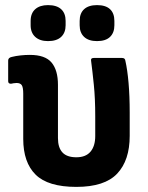

<svg xmlns="http://www.w3.org/2000/svg" viewBox="-20 -721 578 752"><path d="M279 11Q168 11 119.5 -37Q71 -85 71 -177V-354Q71 -378 65.5 -387Q60 -396 45 -396Q39 -396 33.5 -395Q28 -394 23 -393Q12 -393 12 -403V-484Q12 -495 26 -498Q42 -502 60.5 -504Q79 -506 97 -506Q157 -506 182 -476Q207 -446 207 -389V-180Q207 -143 224.5 -124Q242 -105 279 -105Q316 -105 334.5 -127Q353 -149 353 -188V-266Q353 -335 347.5 -389Q342 -443 337 -481Q334 -494 347 -494H458Q470 -494 471 -483Q479 -448 483.5 -396.5Q488 -345 488 -280V-189Q488 -93 439 -41Q390 11 279 11ZM168 -560Q136 -560 118 -576.5Q100 -593 100 -622V-639Q100 -669 118 -685Q136 -701 168 -701Q202 -701 219.5 -685Q237 -669 237 -639V-622Q237 -593 219.5 -576.5Q202 -560 168 -560ZM360 -560Q327 -560 309.5 -576.5Q292 -593 292 -622V-639Q292 -669 309.5 -685Q327 -701 360 -701Q394 -701 411 -685Q428 -669 428 -639V-622Q428 -593 411 -576.5Q394 -560 360 -560Z"/></svg>

Font: Sofia Sans Semi Condensed ExtraBold
Style: Regular
Weight: 800
Designer: Botio Nikoltchev, Ani Petrova
Foundry: lettersoup
Version: Version 4.100